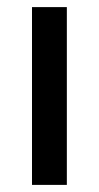

<svg xmlns="http://www.w3.org/2000/svg" viewBox="-20 -520 278 540"><path d="M70 -500H168V0H70Z"/></svg>

Font: AF Albert Sans Medium
Style: Regular
Weight: 500
Designer: Andreas Rasmussen
Foundry: a.Foundry
Version: Version 1.300;Glyphs 3.2 (3231)